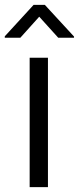

<svg xmlns="http://www.w3.org/2000/svg" viewBox="-42 -764 323 784"><path d="M153.8 -528.3V0H79.1V-528.3ZM141.1 -744.1 260.3 -614.7V-609.9H195.8L118.2 -695.8L41 -609.9H-22.5V-615.7L95.2 -744.1Z"/></svg>

Font: Vazirmatn FD Light
Style: Regular
Weight: 300
Designer: Saber Rastikerdar
Foundry: Saber Rastikerdar
Version: Version 33.003